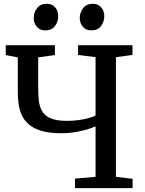

<svg xmlns="http://www.w3.org/2000/svg" viewBox="-20 -978 755 998"><path d="M476.7 -321.3Q438.9 -304.6 390.6 -295Q342.4 -285.4 298.6 -285.4Q237.6 -285.4 196.5 -297.5Q155.5 -309.5 130.7 -330.6Q105.8 -351.7 93.3 -379.2Q80.8 -406.8 76.6 -438.2Q72.5 -469.7 72.5 -501.7V-679.8L9.9 -691.7V-743H265.4V-691.7L178.5 -680.1V-530.8Q178.5 -493.9 181.2 -461.3Q183.9 -428.7 197 -403.5Q210.1 -378.3 240.9 -364Q271.6 -349.8 327.2 -349.8Q360.6 -349.8 389.3 -353.8Q417.9 -357.7 440.3 -364.1Q462.6 -370.4 476.7 -377.4V-680.8L385.8 -692.5V-743H668.6V-692.5L582.6 -680.7V-59L669.3 -48.5V0H369.7V-49.5L476.7 -59ZM214.7 -820.1Q186.8 -820.1 171 -839Q155.2 -857.9 155.2 -884.2Q155.2 -912.9 172.6 -935.5Q189.9 -958.2 222.3 -958.2H223.3Q251.5 -958.2 267.1 -939.3Q282.7 -920.4 282.7 -894Q282.7 -865.3 265.7 -842.7Q248.6 -820.1 215.7 -820.1ZM454.1 -820.1Q426.2 -820.1 410.4 -839Q394.6 -857.9 394.6 -884.2Q394.6 -912.9 412 -935.5Q429.3 -958.2 461.7 -958.2H462.7Q490.9 -958.2 506.5 -939.3Q522.1 -920.4 522.1 -894Q522.1 -865.3 505.1 -842.7Q488 -820.1 455.1 -820.1Z"/></svg>

Font: Merriweather 7pt Light
Style: Regular
Weight: 300
Designer: Eben Sorkin
Foundry: Eben Sorkin
Version: Version 2.200;gftools[0.9.31]